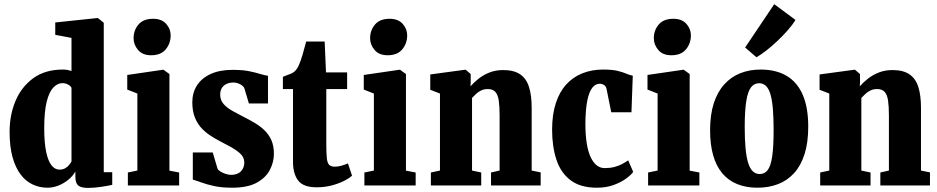

<svg xmlns="http://www.w3.org/2000/svg" viewBox="-20 -908 4588 940"><path d="M212.5 11Q174 11 140 -4.8Q106 -20.5 80.8 -54Q55.5 -87.5 41.2 -139.2Q27 -191 27 -263.5Q27 -345 56 -414Q85 -483 143 -525.2Q201 -567.5 288.5 -567.5Q300 -567.5 310.5 -565.5Q321 -563.5 330 -560.5V-722.5L250.5 -737.5V-798L454.5 -819.5H459.5L488 -796.5V-65H529.5V-3Q510 1.5 475 6.8Q440 12 411.5 12Q377 12 363 0.2Q349 -11.5 349 -42.5V-68.5Q336.5 -46 314.5 -28Q292.5 -10 266 0.5Q239.5 11 212.5 11ZM271.5 -77.5Q287 -77.5 298.2 -83.8Q309.5 -90 317.2 -99.2Q325 -108.5 330 -117V-478.5Q325 -488 312.5 -494.5Q300 -501 286 -501Q262 -501 241.5 -480Q221 -459 208.8 -410.8Q196.5 -362.5 196.5 -280.5Q196.5 -209.5 206 -164.5Q215.5 -119.5 232.2 -98.5Q249 -77.5 271.5 -77.5Z M606 0V-63.5L652.5 -73V-450L603 -469.5V-541L777.5 -566.5H780.5L809.5 -545.5V-72.5L857 -63.5V0ZM719.5 -637.5Q677.5 -637.5 655.8 -663.5Q634 -689.5 634 -720.5Q634 -760 658 -788Q682 -816 729 -816H730Q771.5 -816 793.5 -791.2Q815.5 -766.5 815.5 -735Q815.5 -695.5 791.5 -666.5Q767.5 -637.5 720.5 -637.5Z M1116.5 11Q1066 11 1029 3Q992 -5 966.5 -14.5Q941 -24 924 -28.5V-161.5H1021.5L1045 -82.5Q1047.5 -75.5 1058.8 -68.5Q1070 -61.5 1084.2 -56.8Q1098.5 -52 1110.5 -52Q1132 -52 1146.2 -59.5Q1160.5 -67 1168.2 -81Q1176 -95 1176 -112.5Q1176 -139 1154 -158.2Q1132 -177.5 1098.2 -194.8Q1064.5 -212 1028.5 -232.5Q996.5 -251 972.5 -274.5Q948.5 -298 935 -330.5Q921.5 -363 921.5 -407.5Q921.5 -453.5 944 -489.2Q966.5 -525 1010.8 -545.5Q1055 -566 1119 -566Q1167 -566 1199.2 -559.5Q1231.5 -553 1253.8 -546Q1276 -539 1292 -537V-401.5H1198.5L1176 -477Q1173 -483.5 1165.2 -489.5Q1157.5 -495.5 1146.2 -499.8Q1135 -504 1123.5 -504Q1103.5 -504 1088.8 -497Q1074 -490 1066 -476.8Q1058 -463.5 1058 -445Q1058 -417.5 1075.2 -398.2Q1092.5 -379 1119.5 -364.2Q1146.5 -349.5 1174.5 -335Q1201.5 -321.5 1227.5 -306Q1253.5 -290.5 1274.8 -270.2Q1296 -250 1308.5 -222Q1321 -194 1321 -155Q1321 -114.5 1301.2 -76.2Q1281.5 -38 1236.8 -13.5Q1192 11 1116.5 11Z M1530.5 9Q1465 9 1439.8 -24.2Q1414.5 -57.5 1414.5 -115V-472H1365V-532Q1376 -537 1386.8 -540.5Q1397.5 -544 1406.8 -548.2Q1416 -552.5 1423 -559Q1429.5 -565 1434.5 -572.8Q1439.5 -580.5 1443.5 -590Q1447.5 -599.5 1451.5 -610Q1456.5 -623 1460.8 -638.5Q1465 -654 1469.8 -671Q1474.5 -688 1479 -704.5H1569.5L1576 -553.5H1679.5V-472H1577.5V-204.5Q1577.5 -158.5 1580 -134.2Q1582.5 -110 1591.5 -101Q1600.5 -92 1619 -92Q1636.5 -92 1653.5 -97.2Q1670.5 -102.5 1683.5 -108L1703.5 -48Q1688 -34 1661.5 -21Q1635 -8 1601.5 0.5Q1568 9 1530.5 9Z M1764 0V-63.5L1810.5 -73V-450L1761 -469.5V-541L1935.5 -566.5H1938.5L1967.5 -545.5V-72.5L2015 -63.5V0ZM1877.5 -637.5Q1835.5 -637.5 1813.8 -663.5Q1792 -689.5 1792 -720.5Q1792 -760 1816 -788Q1840 -816 1887 -816H1888Q1929.5 -816 1951.5 -791.2Q1973.5 -766.5 1973.5 -735Q1973.5 -695.5 1949.5 -666.5Q1925.5 -637.5 1878.5 -637.5Z M2134 -73V-450L2086.5 -468.5V-543.5L2256 -566.5H2260L2284.5 -545.5V-509L2283.5 -485.5Q2300.5 -505 2323.8 -523.2Q2347 -541.5 2376.8 -553.2Q2406.5 -565 2444 -565Q2495.5 -565 2526 -544.5Q2556.5 -524 2569.8 -482.8Q2583 -441.5 2583 -379.5V-73L2627 -64V0H2384V-63.5L2426 -73V-342Q2426 -387 2421.8 -415.8Q2417.5 -444.5 2405 -458.2Q2392.5 -472 2368 -472Q2350 -472 2335.8 -465.2Q2321.5 -458.5 2310.8 -448.2Q2300 -438 2291 -428.5V-73L2336 -63.5V0H2089.5V-63.5Z M2902.5 11Q2821.5 11 2773.2 -25.8Q2725 -62.5 2704 -126.8Q2683 -191 2683 -273Q2683 -347 2701 -402.5Q2719 -458 2752.2 -494.5Q2785.5 -531 2831.5 -549.2Q2877.5 -567.5 2933 -567.5Q2977.5 -567.5 3003.8 -561Q3030 -554.5 3046.8 -547.2Q3063.5 -540 3078 -537.5L3071.5 -358.5H2972.5L2949.5 -473Q2947.5 -482.5 2942 -488Q2936.5 -493.5 2929.5 -495.8Q2922.5 -498 2916 -498Q2895.5 -498 2880 -478.8Q2864.5 -459.5 2855.5 -416.5Q2846.5 -373.5 2846 -302Q2846 -247.5 2852.5 -206.8Q2859 -166 2871.5 -139.2Q2884 -112.5 2901.2 -98.8Q2918.5 -85 2940.5 -85Q2967 -85 2988 -90.5Q3009 -96 3025.5 -104.8Q3042 -113.5 3055.5 -123L3080 -66.5Q3071 -53 3046.8 -34.8Q3022.5 -16.5 2985.8 -2.8Q2949 11 2902.5 11Z M3153 0V-63.5L3199.5 -73V-450L3150 -469.5V-541L3324.5 -566.5H3327.5L3356.5 -545.5V-72.5L3404 -63.5V0ZM3266.5 -637.5Q3224.5 -637.5 3202.8 -663.5Q3181 -689.5 3181 -720.5Q3181 -760 3205 -788Q3229 -816 3276 -816H3277Q3318.5 -816 3340.5 -791.2Q3362.5 -766.5 3362.5 -735Q3362.5 -695.5 3338.5 -666.5Q3314.5 -637.5 3267.5 -637.5Z M3456.5 -270.5Q3456.5 -346.5 3474.5 -402.2Q3492.5 -458 3525.8 -494.8Q3559 -531.5 3604.2 -549.5Q3649.5 -567.5 3703.5 -567.5Q3779.5 -567.5 3831.5 -536.5Q3883.5 -505.5 3910.2 -443.5Q3937 -381.5 3937 -288Q3937 -210 3919 -153.5Q3901 -97 3867.8 -60.5Q3834.5 -24 3789 -6.5Q3743.5 11 3688.5 11Q3632.5 11 3589 -6.8Q3545.5 -24.5 3516 -59.8Q3486.5 -95 3471.5 -147.8Q3456.5 -200.5 3456.5 -270.5ZM3699.5 -56Q3723.5 -56 3738.5 -75.5Q3753.5 -95 3760.5 -142Q3767.5 -189 3767.5 -270.5Q3767.5 -332 3763.8 -375.8Q3760 -419.5 3751.8 -447Q3743.5 -474.5 3729.8 -487.5Q3716 -500.5 3696.5 -500.5Q3672.5 -500.5 3657 -480.8Q3641.5 -461 3633.8 -414Q3626 -367 3626 -286Q3626 -224.5 3630.2 -180.8Q3634.5 -137 3643.2 -109.5Q3652 -82 3666 -69Q3680 -56 3699.5 -56ZM3683 -628 3628 -675.5 3770.5 -887.5 3874.5 -810.5Q3860.5 -787 3836.8 -760Q3813 -733 3785.5 -707Q3758 -681 3731.2 -660.2Q3704.5 -639.5 3684 -628Z M4040 -73V-450L3992.5 -468.5V-543.5L4162 -566.5H4166L4190.5 -545.5V-509L4189.5 -485.5Q4206.5 -505 4229.8 -523.2Q4253 -541.5 4282.8 -553.2Q4312.5 -565 4350 -565Q4401.5 -565 4432 -544.5Q4462.5 -524 4475.8 -482.8Q4489 -441.5 4489 -379.5V-73L4533 -64V0H4290V-63.5L4332 -73V-342Q4332 -387 4327.8 -415.8Q4323.5 -444.5 4311 -458.2Q4298.5 -472 4274 -472Q4256 -472 4241.8 -465.2Q4227.5 -458.5 4216.8 -448.2Q4206 -438 4197 -428.5V-73L4242 -63.5V0H3995.5V-63.5Z"/></svg>

Font: Merriweather 24pt SemiCondensed Black
Style: Regular
Weight: 900
Width: 4
Designer: Eben Sorkin
Foundry: Eben Sorkin
Version: Version 2.100